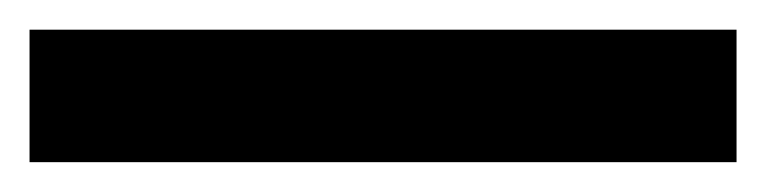

<svg xmlns="http://www.w3.org/2000/svg" viewBox="-20 28 519 130"><path d="M0 137.8V48.1H478.7V137.8Z"/></svg>

Font: Comme
Style: Regular
Weight: 400
Designer: Vernon Adams
Foundry: Vernon Adams
Version: Version 1.000;gftools[0.9.27]